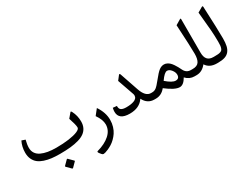

<svg xmlns="http://www.w3.org/2000/svg" viewBox="-72 -1369 3018 2313"><g transform="rotate(-30 1437.0 -212.5)"><path d="M457.5 95.2 518.1 155.8Q522.5 160.2 516.6 166L459 224.1Q451.7 230.5 444.8 223.6L388.2 167Q381.8 160.6 388.2 153.3L446.3 95.2Q452.1 89.8 457.5 95.2ZM407.2 -1Q344.2 -1 293.5 -7.1Q242.7 -13.2 196.3 -28.6Q149.9 -43.9 118.7 -68.6Q87.4 -93.3 69.1 -132.3Q50.8 -171.4 50.8 -223.1Q50.8 -305.2 85.4 -374.5L134.8 -357.4Q118.7 -296.9 118.7 -252Q118.7 -207.5 140.1 -175.3Q161.6 -143.1 201.4 -124.3Q241.2 -105.5 292.2 -96.7Q343.3 -87.9 407.7 -87.9Q503.4 -87.9 581.3 -98.6Q659.2 -109.4 704.6 -128.7Q750 -147.9 750 -172.4Q750 -209.5 715.3 -312L768.6 -375Q776.9 -384.8 787.6 -363.8Q823.7 -294.4 823.7 -213.9Q823.7 -165.5 806.2 -129.4Q788.6 -93.3 755.6 -68.8Q722.7 -44.4 670.9 -29.3Q619.1 -14.2 555.2 -7.6Q491.2 -1 407.2 -1Z M1068.4 -258.3Q1136.2 -158.2 1136.2 -56.6Q1136.2 -7.3 1122.8 36.6Q1109.4 80.6 1088.1 112.1Q1066.9 143.6 1039.8 169.9Q1012.7 196.3 985.4 212.9Q958 229.5 932.4 241Q906.7 252.4 889.2 257.3Q871.6 262.2 862.8 262.2Q850.6 262.2 838.9 248L819.8 224.1Q802.2 200.2 818.4 195.8Q930.7 165 996.8 105.5Q1063 45.9 1063 -34.7Q1063 -101.1 1006.8 -180.7Z M1578.1 -93.3Q1515.6 0 1380.9 0Q1229 0 1229 -111.3Q1229 -134.3 1235.8 -164.6L1290 -159.2V-152.3Q1290 -117.2 1312.5 -102.5Q1335 -87.9 1381.3 -87.9Q1412.6 -87.9 1438.5 -91.3Q1464.4 -94.7 1487.5 -102.8Q1510.7 -110.8 1523.9 -126.2Q1537.1 -141.6 1537.1 -163.1Q1537.1 -173.3 1532.7 -186.5L1453.6 -412.6L1497.6 -469.2Q1511.2 -486.8 1519 -463.4L1606.4 -208Q1647.5 -87.9 1722.7 -87.9H1728.5Q1740.2 -87.9 1740.2 -49.8V-37.6Q1740.2 0 1728.5 0H1720.7Q1624.5 0 1578.1 -93.3Z M1928.7 -139.2Q2009.8 -68.4 2056.6 -68.4Q2108.4 -68.4 2108.4 -122.6Q2108.4 -156.7 2081.5 -190.4Q2054.7 -224.1 2023.9 -224.1Q1987.3 -224.1 1928.7 -139.2ZM1723.1 -87.9H1740.7Q1771.5 -87.9 1796.6 -106.7Q1821.8 -125.5 1869.6 -186Q1927.7 -259.3 1960.4 -284.2Q1993.2 -309.1 2029.3 -309.1Q2050.8 -309.1 2070.8 -299.1Q2090.8 -289.1 2106 -274.7Q2121.1 -260.3 2137 -236.8Q2152.8 -213.4 2163.3 -194.1Q2173.8 -174.8 2187 -147.5Q2215.8 -87.9 2278.8 -87.9H2287.6Q2299.3 -87.9 2299.3 -49.8V-37.6Q2299.3 0 2287.6 0H2278.8Q2209.5 0 2159.2 -54.2Q2114.7 24.4 2061 24.4Q1994.1 24.4 1875 -68.4Q1820.8 0 1741.2 0H1723.1Q1696.3 0 1696.3 -37.6V-49.8Q1696.3 -87.9 1723.1 -87.9Z M2282.2 -87.9H2304.2Q2367.2 -87.9 2391.6 -125Q2416 -162.1 2416 -234.4Q2416 -333 2398.4 -641.6L2471.2 -685.1Q2483.4 -692.4 2483.4 -674.8V-210.4Q2483.4 -87.9 2590.8 -87.9H2605.5Q2617.2 -87.9 2617.2 -49.8V-37.6Q2617.2 0 2605.5 0H2590.3Q2488.8 0 2442.9 -72.3Q2386.7 0 2307.1 0H2282.2Q2255.4 0 2255.4 -37.6V-49.8Q2255.4 -87.9 2282.2 -87.9Z M2600.1 -87.9H2610.8Q2639.2 -87.9 2656.7 -89.4Q2674.3 -90.8 2689.5 -96.2Q2704.6 -101.6 2712.2 -109.9Q2719.7 -118.2 2725.1 -133.8Q2730.5 -149.4 2732.2 -169.2Q2733.9 -189 2733.9 -219.2Q2733.9 -295.4 2727.3 -383.5Q2720.7 -471.7 2703.6 -641.1L2770.5 -680.2Q2787.6 -690.4 2788.6 -671.9Q2803.7 -343.3 2803.7 -225.6Q2803.7 -164.1 2794.4 -123Q2785.2 -82 2762.7 -53.7Q2740.2 -25.4 2702.4 -12.7Q2664.6 0 2607.9 0H2600.1Q2573.2 0 2573.2 -37.6V-49.8Q2573.2 -87.9 2600.1 -87.9Z"/></g></svg>

Font: Sahel FD-WOL
Style: FD-WOL
Weight: 400
Foundry: Saber Rastikerdar (saber.rastikerdar@gmail.com)
Version: Version 2.0.2